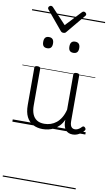

<svg xmlns="http://www.w3.org/2000/svg" viewBox="-152 -1121 950 1674"><g transform="rotate(10 323.0 -283.5)"><path d="M270 18Q222 18 185 -1.5Q148 -21 127.5 -61.5Q107 -102 107 -166V-496Q107 -505 113 -509.5Q119 -514 132 -514Q146 -514 152.5 -509.5Q159 -505 159 -496V-171Q159 -127 171.5 -95.5Q184 -64 210 -47Q236 -30 277 -30Q306 -30 333 -39Q360 -48 383 -66.5Q406 -85 424 -115Q442 -145 452 -186V-496Q452 -506 458.5 -510.5Q465 -515 479 -515Q492 -515 498 -510.5Q504 -506 504 -496V-93Q504 -73 508.5 -58.5Q513 -44 523 -36.5Q533 -29 547 -29Q557 -29 567 -32.5Q577 -36 587 -43Q597 -50 607 -61Q613 -67 620 -66.5Q627 -66 633 -59Q638 -54 639.5 -47Q641 -40 636 -34Q625 -19 609 -7Q593 5 575 12Q557 19 537 19Q517 19 502 13Q487 7 476 -5Q465 -17 459 -35Q453 -53 452 -76V-97Q437 -63 415.5 -41Q394 -19 370 -6Q346 7 320.5 12.5Q295 18 270 18ZM187 -683Q165 -683 154.5 -695Q144 -707 144 -732Q144 -757 154.5 -769.5Q165 -782 187 -782Q209 -782 220 -769.5Q231 -757 231 -732Q231 -707 220 -695Q209 -683 187 -683ZM419 -683Q397 -683 386.5 -695Q376 -707 376 -732Q376 -757 386.5 -769.5Q397 -782 419 -782Q441 -782 452 -769.5Q463 -757 463 -732Q463 -707 452 -695Q441 -683 419 -683ZM448 -1053Q456 -1053 464 -1046.5Q472 -1040 472 -1031Q472 -1028 471 -1025Q470 -1022 466 -1018L328 -852Q324 -846 318 -843Q312 -840 303 -840Q294 -840 288.5 -843Q283 -846 278 -852L140 -1018Q137 -1022 136 -1025Q135 -1028 135 -1031Q135 -1040 142.5 -1046.5Q150 -1053 158 -1053Q163 -1053 167 -1051Q171 -1049 175 -1045L303 -908L432 -1045Q436 -1049 439.5 -1051Q443 -1053 448 -1053ZM0 476H646V486H0ZM0 -20H646V0H0ZM0 -505H646V-500H0ZM0 -996H646V-986H0Z"/></g></svg>

Font: Playwrite PL Guides
Style: Regular
Weight: 400
Designer: Veronika Burian, José Scaglione
Foundry: TypeTogether
Version: Version 1.003